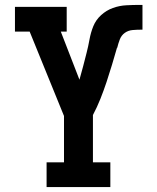

<svg xmlns="http://www.w3.org/2000/svg" viewBox="-20 -763 640 783"><path d="M170 0V-101H241V-290L101 -634H41V-735H252V-634H228L304 -438Q312 -465 319 -492.5Q326 -520 333 -547Q340 -574 345 -602Q350 -630 360.5 -656Q371 -682 392.5 -701.5Q414 -721 440.5 -730.5Q467 -740 495 -741.5Q523 -743 551 -743H561V-642H556Q539 -642 521 -640.5Q503 -639 489 -629Q475 -619 468.5 -602Q462 -585 458 -568H457Q447 -533 436.5 -498Q426 -463 414.5 -428.5Q403 -394 389.5 -360Q376 -326 359 -294V-101H430V0Z"/></svg>

Font: Iosevka Plex Etoile
Style: Bold
Weight: 700
Designer: Belleve Invis
Foundry: Belleve Invis
Version: Version 25.1.1; ttfautohint (v1.8.4)